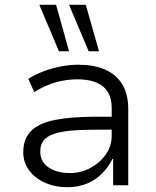

<svg xmlns="http://www.w3.org/2000/svg" viewBox="-20 -773 651 801"><path d="M261 8Q209 8 167 -11Q125 -30 101 -63Q77 -96 77 -137Q77 -195 110.5 -227.5Q144 -260 211 -273Q278 -286 379 -286H459V-232H383Q321 -232 276.5 -228Q232 -224 203.5 -214Q175 -204 161.5 -186.5Q148 -169 148 -141Q148 -97 183.5 -74Q219 -51 271 -51Q318 -51 357.5 -72.5Q397 -94 421.5 -129Q446 -164 446 -206V-322Q446 -383 409.5 -412.5Q373 -442 303 -442Q257 -442 213.5 -430Q170 -418 123 -389L98 -444Q128 -463 163 -476Q198 -489 235 -496Q272 -503 308 -503Q370 -503 416.5 -483.5Q463 -464 489 -423Q515 -382 515 -318V0H452V-110H449Q435 -80 409 -52.5Q383 -25 346 -8.5Q309 8 261 8ZM350 -559 268 -753H338L393 -559ZM226 -559 144 -753H214L268 -559Z"/></svg>

Font: Nunito Sans 7pt Light
Style: Regular
Weight: 300
Designer: Vernon Adams
Foundry: Vernon Adams
Version: Version 3.101;gftools[0.9.27]